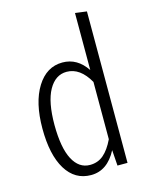

<svg xmlns="http://www.w3.org/2000/svg" viewBox="-114 -817 707 901"><g transform="rotate(-15 239.5 -366.0)"><path d="M338.9 -743.2 395 -735.8V0H346.2L340.8 -76.2Q295.4 11.2 215.8 11.2Q137.7 11.2 94.2 -59.8Q50.8 -130.9 50.8 -258.8Q50.8 -384.8 97.4 -459.5Q144 -534.2 221.2 -534.2Q293.5 -534.2 338.9 -465.8ZM223.1 -36.1Q261.7 -36.1 289.3 -59.8Q316.9 -83.5 338.9 -129.9V-408.2Q294.4 -486.8 229 -486.8Q174.3 -486.8 142.1 -429.4Q109.9 -372.1 109.9 -259.8Q110.4 -148.4 140.1 -92.3Q169.9 -36.1 223.1 -36.1Z"/></g></svg>

Font: Fira Sans Compressed Light
Style: Regular
Weight: 300
Width: 1
Designer: Carrois Corporate & Edenspiekermann AG
Foundry: Carrois Corporate GbR & Edenspiekermann AG
Version: Version 4.203;PS 004.203;hotconv 1.0.88;makeotf.lib2.5.64775